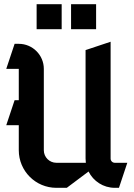

<svg xmlns="http://www.w3.org/2000/svg" viewBox="-20 -880 640 920"><path d="M320.5 -860V-740H440.5V-860ZM155.5 -860V-740H275.5V-860ZM510 -680 390 -640V-120C390 -113.2 390.5 -106.5 391.4 -100H250C216.9 -100 190 -126.9 190 -160V-550C190 -616.2 136.2 -670 70 -670H50L10 -550H70V-400H50L10 -280H70V-160C70 -60.6 150.6 20 250 20H300L404.3 -58.2C427.2 -11.9 474.9 20 530 20H550L590 -100H530C519 -100 510 -109 510 -120Z"/></svg>

Font: Abibas
Style: Medium
Weight: 500
Version: Version 0.3